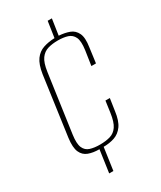

<svg xmlns="http://www.w3.org/2000/svg" viewBox="-182 -708 697 833"><g transform="rotate(-30 166.5 -291.5)"><path d="M107 62 123 -50Q92 -50 69 -58.5Q46 -67 35.5 -90.5Q25 -114 31 -160L72 -455Q79 -501 96 -524Q113 -547 138.5 -555.5Q164 -564 195 -565L207 -645H228L216 -565Q246 -563 268.5 -554.5Q291 -546 302 -523Q313 -500 306 -455L296 -380H273L284 -453Q290 -496 280.5 -516Q271 -536 250.5 -542.5Q230 -549 202 -549Q174 -549 152 -542.5Q130 -536 115.5 -516Q101 -496 95 -453L54 -163Q48 -120 57 -99.5Q66 -79 86.5 -72.5Q107 -66 135 -66Q165 -66 187 -72.5Q209 -79 223 -99.5Q237 -120 243 -163L251 -220H273L264 -160Q258 -114 241 -90.5Q224 -67 199 -58.5Q174 -50 144 -50L128 62Z"/></g></svg>

Font: Alumni Sans Thin Thin
Style: Italic
Weight: 250
Italic angle: -8°
Version: Version 1.016